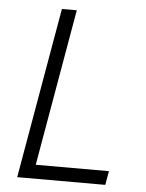

<svg xmlns="http://www.w3.org/2000/svg" viewBox="-51 -742 597 784"><g transform="rotate(5 247.5 -350.0)"><path d="M49 0H410L420 -57H120L232 -700H171Z"/></g></svg>

Font: Fixel Text 20240404 Light
Style: Italic
Weight: 300
Width: 4
Italic angle: -10°
Designer: AlfaBravo + MacPaw
Foundry: Kyrylo Tkachov, Marchela Mozhyna, Serhii Makarenko, Maria Weinstein, Zakhar Kryvoshyya
Version: Version 1.211;Glyphs 3.2 (3225)